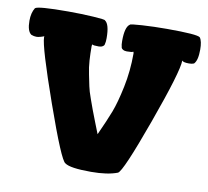

<svg xmlns="http://www.w3.org/2000/svg" viewBox="-79 -788 965 889"><g transform="rotate(10 403.5 -343.5)"><path d="M2 -627Q2 -664 17 -688Q30 -700 173 -700Q234 -700 290 -696.5Q346 -693 346 -689Q368 -675 368 -609Q368 -590 365 -581Q365 -575 357.5 -570Q350 -565 339 -565Q310 -565 310 -569Q306 -569 306 -561Q306 -526 308 -494Q310 -462 317 -429Q324 -396 328 -375.5Q332 -355 345 -319Q358 -283 362.5 -270.5Q367 -258 383.5 -216Q400 -174 404 -164Q436 -234 453.5 -279.5Q471 -325 487 -401.5Q503 -478 503 -561Q503 -569 499 -569Q499 -565 470 -565Q459 -565 451.5 -570Q444 -575 444 -581Q441 -590 441 -609Q441 -675 463 -689Q463 -693 519 -696.5Q575 -700 636 -700Q779 -700 792 -688Q804 -672 804 -632Q804 -581 787 -564Q778 -560 764 -560Q736 -560 731 -568Q731 -517 640.5 -266Q550 -15 528 -5Q481 13 404 13Q305 13 281 -5Q260 -14 171 -266.5Q82 -519 82 -563Q82 -567 83 -568Q60 -559 46 -559Q35 -559 22 -564Q2 -578 2 -627Z"/></g></svg>

Font: Gorditas
Style: Bold
Weight: 700
Designer: Gustavo Dipre (gbrenda1987@gmail.com)
Foundry: Gustavo Dipre (gbrenda1987@gmail.com)
Version: Version 001.001